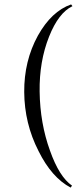

<svg xmlns="http://www.w3.org/2000/svg" viewBox="-20 -752 378 872"><path d="M309 -724Q246 -694 203 -586Q158 -473 160 -336Q162 -192 207 -68Q249 51 307 91L301 100Q215 55 155 -66Q91 -191 90 -334Q89 -475 152 -590Q214 -701 303 -732Z"/></svg>

Font: Cinzel(RUS BY LYAJKA)
Style: Regular
Weight: 400
Designer: Natanael Gama
Version: Version 1.001;PS 001.001;hotconv 1.0.56;makeotf.lib2.0.21325